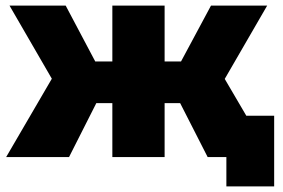

<svg xmlns="http://www.w3.org/2000/svg" viewBox="-20 -562 1014 687"><path d="M723 0 594 -253 747 -343 948 0ZM513 -193V-342H708V-193ZM767 -250 588 -268 735 -542H936ZM227 0H2L202 -343L355 -253ZM569 0H382V-542H569ZM437 -193H242V-342H437ZM183 -250 14 -542H215L360 -268ZM790 105V-41L831 0H723V-148H961V105Z"/></svg>

Font: MOST Montserrat ExtraBold
Style: Regular
Weight: 800
Designer: Julieta Ulanovsky
Foundry: Julieta Ulanovsky
Version: Version 8.000;March 11, 2024;FontCreator 15.0.0.2926 64-bit